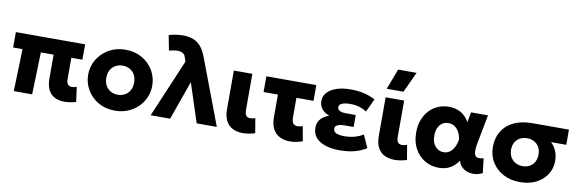

<svg xmlns="http://www.w3.org/2000/svg" viewBox="-54 -1213 5049 1675"><g transform="rotate(10 2471.0 -376.0)"><path d="M546 14.5Q509 14.5 479 4.2Q449 -6 427.2 -27.5Q405.5 -49 394 -83Q382.5 -117 382.5 -164.5V-373.5H269.5L258 0H95.5L107 -373.5H24V-510H637.5V-373.5H539.5V-185Q539.5 -152 552.5 -137.8Q565.5 -123.5 588 -123.5Q598 -123.5 608.5 -125.8Q619 -128 630 -132L648 -1Q621 6.5 595.5 10.5Q570 14.5 546 14.5Z M993.5 15Q910 15 846 -21.8Q782 -58.5 745.8 -120Q709.5 -181.5 709.5 -255Q709.5 -308.5 730.2 -357.2Q751 -406 789 -443.8Q827 -481.5 879 -503.2Q931 -525 993.5 -525Q1077 -525 1141 -488.2Q1205 -451.5 1241 -390Q1277 -328.5 1277 -255Q1277 -201.5 1256.5 -152.8Q1236 -104 1198 -66.5Q1160 -29 1108 -7Q1056 15 993.5 15ZM993.5 -126Q1028.5 -126 1056.5 -141.8Q1084.5 -157.5 1100.5 -186.5Q1116.5 -215.5 1116.5 -255Q1116.5 -295 1100.8 -323.8Q1085 -352.5 1057 -368.2Q1029 -384 993.5 -384Q958 -384 930 -368.2Q902 -352.5 886 -323.8Q870 -295 870 -255Q870 -215.5 886.2 -186.5Q902.5 -157.5 930.5 -141.8Q958.5 -126 993.5 -126Z M1308 0 1525.5 -513 1514 -548Q1507.5 -572.5 1488.5 -583.8Q1469.5 -595 1444 -595Q1428.5 -595 1408.8 -591.8Q1389 -588.5 1367 -583.5L1341.5 -716Q1371.5 -726 1405.5 -730.5Q1439.5 -735 1467 -735Q1516 -735 1554.8 -720.8Q1593.5 -706.5 1623 -673Q1652.5 -639.5 1674.5 -581L1894 0H1715.5L1603 -345L1480.5 0Z M2126 14Q2075 14 2036.5 -5Q1998 -24 1976.5 -64Q1955 -104 1955 -166.5V-510H2119V-192Q2119 -154.5 2131.2 -139.8Q2143.5 -125 2167.5 -125Q2177.5 -125 2188.5 -127.2Q2199.5 -129.5 2211.5 -134L2233.5 -4Q2205 5 2177.8 9.5Q2150.5 14 2126 14Z M2542.5 14Q2492.5 14 2453.5 -5.5Q2414.5 -25 2392.2 -65.2Q2370 -105.5 2370 -168V-370.5H2243V-510H2685.5V-370.5H2534V-198.5Q2534 -159.5 2547.8 -143.8Q2561.5 -128 2586.5 -128Q2597 -128 2608 -130.2Q2619 -132.5 2631 -137L2654.5 -6.5Q2626 3.5 2597.5 8.8Q2569 14 2542.5 14Z M2984.5 15Q2873 15 2807.5 -25.8Q2742 -66.5 2742 -144Q2742 -185 2766.8 -216.8Q2791.5 -248.5 2842.5 -266.5Q2796.5 -284.5 2774.5 -313.5Q2752.5 -342.5 2752.5 -381Q2752.5 -425.5 2782.2 -457.8Q2812 -490 2865.2 -507.5Q2918.5 -525 2988 -525Q3053 -525 3104.5 -513.2Q3156 -501.5 3207 -475L3152 -357.5Q3122.5 -378.5 3085.2 -389Q3048 -399.5 3006 -399.5Q2976.5 -399.5 2954.5 -394.8Q2932.5 -390 2920 -380Q2907.5 -370 2907.5 -354Q2907.5 -333.5 2927.2 -323Q2947 -312.5 2983.5 -312.5H3069.5V-206.5H2989.5Q2963 -206.5 2944.2 -202Q2925.5 -197.5 2915.5 -187.8Q2905.5 -178 2905.5 -162Q2905.5 -136.5 2931.2 -125Q2957 -113.5 3003.5 -113.5Q3049.5 -113.5 3091 -124.2Q3132.5 -135 3169 -157.5L3219.5 -45.5Q3173 -15.5 3114.8 -0.2Q3056.5 15 2984.5 15Z M3470.5 14Q3419.5 14 3381 -5Q3342.5 -24 3321 -64Q3299.5 -104 3299.5 -166.5V-510H3463.5V-192Q3463.5 -154.5 3475.8 -139.8Q3488 -125 3512 -125Q3522 -125 3533 -127.2Q3544 -129.5 3556 -134L3578 -4Q3549.5 5 3522.2 9.5Q3495 14 3470.5 14ZM3296 -585 3365 -767H3528.5L3444.5 -585Z M3861 15Q3793.5 15 3737.5 -18Q3681.5 -51 3648.2 -111.8Q3615 -172.5 3615 -255Q3615 -317 3634 -367Q3653 -417 3686.5 -452.2Q3720 -487.5 3764 -506.2Q3808 -525 3859 -525Q3899.5 -525 3933.8 -512.8Q3968 -500.5 3994.8 -477Q4021.5 -453.5 4039.5 -419.5L4056 -510H4206.5L4158.5 -260Q4150 -217 4150 -189Q4150 -161 4158.8 -146.5Q4167.5 -132 4186.2 -129.5Q4205 -127 4234 -134.5L4249 -5.5Q4203 17 4158 14.5Q4113 12 4079.5 -12Q4046 -36 4034.5 -78.5Q4003.5 -32 3961.2 -8.5Q3919 15 3861 15ZM3879.5 -126Q3908.5 -126 3931.8 -141.5Q3955 -157 3971.2 -187Q3987.5 -217 3994.5 -260.5Q3991.5 -277.5 3985.8 -295.2Q3980 -313 3970.5 -329Q3961 -345 3947.8 -357.2Q3934.5 -369.5 3917.5 -376.8Q3900.5 -384 3879 -384Q3848.5 -384 3825.2 -368.5Q3802 -353 3788.8 -324.2Q3775.5 -295.5 3775.5 -256Q3775.5 -193.5 3806 -159.8Q3836.5 -126 3879.5 -126Z M4579 15Q4498.5 15 4434.5 -18.2Q4370.5 -51.5 4333.2 -110.8Q4296 -170 4296 -248.5Q4296 -303.5 4315 -351.2Q4334 -399 4372 -434.8Q4410 -470.5 4468.2 -490.2Q4526.5 -510 4605 -510H4923.5V-375.5H4788Q4822 -344.5 4837.2 -303.8Q4852.5 -263 4852.5 -220.5Q4852.5 -170.5 4833.2 -127.8Q4814 -85 4778.2 -52.8Q4742.5 -20.5 4692 -2.8Q4641.5 15 4579 15ZM4579.5 -126Q4615 -126 4642 -141Q4669 -156 4684.5 -183.8Q4700 -211.5 4700 -249.5Q4700 -306 4666 -339.5Q4632 -373 4578.5 -373Q4543.5 -373 4516 -358.2Q4488.5 -343.5 4472.5 -316.2Q4456.5 -289 4456.5 -251.5Q4456.5 -194.5 4491 -160.2Q4525.5 -126 4579.5 -126Z"/></g></svg>

Font: Geologica Cursive
Style: Bold
Weight: 700
Designer: Sindre Bremnes, Frode Helland
Foundry: Monokrom Skriftforlag AS
Version: Version 1.010;gftools[0.9.28]